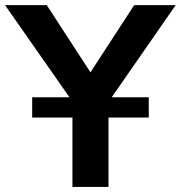

<svg xmlns="http://www.w3.org/2000/svg" viewBox="-51 -739 715 759"><path d="M133.8 -718.8 306.6 -453.1 479.5 -718.8H643.6L390.6 -354.5H537.1V-274.4H377.9V0H235.4V-274.4H76.2V-354.5H223.6L-31.2 -718.8Z"/></svg>

Font: Min Sans Bold
Style: Regular
Weight: 700
Designer: Jinseong-Kim, NotoSansCJK, Nunito
Foundry: Jinseong-Kim
Version: Version 1.400;Glyphs 3.1.2 (3151)